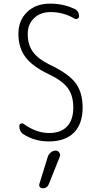

<svg xmlns="http://www.w3.org/2000/svg" viewBox="-20 -760 540 1045"><path d="M240.2 92.8Q245.1 79.1 256.8 69.3Q268.6 59.6 284.2 59.6Q295.9 59.6 302.7 70.3Q309.6 81.1 305.7 91.8L246.1 241.2Q236.3 265.6 211.9 264.6Q202.1 264.6 196.8 257.3Q191.4 250 194.3 241.2ZM245.1 -356.4Q156.2 -398.4 118.2 -449.7Q80.1 -501 80.1 -575.2Q80.1 -648.4 127.4 -694.3Q174.8 -740.2 252 -740.2Q325.2 -740.2 384.8 -711.9Q410.2 -701.2 410.2 -670.9Q410.2 -662.1 401.4 -658.2Q392.6 -654.3 384.8 -659.2Q325.2 -694.3 254.9 -694.3Q200.2 -694.3 165.5 -661.1Q130.9 -627.9 130.9 -575.2Q130.9 -517.6 158.2 -479Q185.5 -440.4 250 -408.2Q351.6 -360.4 390.6 -309.1Q429.7 -257.8 429.7 -174.8Q429.7 -85 381.8 -37.6Q334 9.8 245.1 9.8Q169.9 9.8 109.4 -28.3Q85 -43 85 -74.2Q85 -83 92.8 -86.9Q100.6 -90.8 108.4 -85.9Q176.8 -36.1 247.1 -36.1Q311.5 -36.1 345.2 -71.8Q378.9 -107.4 378.9 -174.8Q378.9 -239.3 349.6 -279.8Q320.3 -320.3 245.1 -356.4Z"/></svg>

Font: Rounded-X Mgen+ 2m light
Style: Regular
Weight: 200
Designer: [Source Han Sans]
Ryoko NISHIZUKA  (kana & ideographs); Paul D. Hunt (Latin, Greek & Cyrillic); Wenlong ZHANG  (bopomofo
Version: Version 1.059.20150602